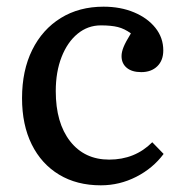

<svg xmlns="http://www.w3.org/2000/svg" viewBox="-20 -541 539 575"><path d="M282 14Q210 14 157 -18Q104 -50 75 -108.5Q46 -167 46 -247Q46 -330 76.5 -391.5Q107 -453 162 -487Q217 -521 290 -521Q341 -521 381.5 -504Q422 -487 445.5 -457.5Q469 -428 469 -390Q469 -360 451 -342.5Q433 -325 403 -325Q375 -325 359.5 -338Q344 -351 344 -373Q344 -385 350 -400Q356 -415 372 -441Q353 -455 333 -460Q313 -465 282 -465Q243 -465 212.5 -440Q182 -415 164.5 -370.5Q147 -326 147 -268Q147 -173 190 -118Q233 -63 307 -63Q384 -63 436 -115L470 -80Q438 -37 388 -11.5Q338 14 282 14Z"/></svg>

Font: Text Regular
Style: Regular
Weight: 400
Designer: Latin by Veronika Burian and Jose Scaglione. Greek by Irene Vlachou. Cyrillic by Vera Evstafieva.
Foundry: TypeTogether
Version: Version 3.002